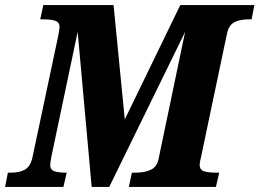

<svg xmlns="http://www.w3.org/2000/svg" viewBox="-42 -734 1019 754"><path d="M-11 -56H1Q35 -56 56 -68Q77 -80 85 -114L186 -590Q192 -623 192 -627Q192 -646 176 -652Q160 -658 128 -658H116L128 -714H404L448 -265L666 -714H957L946 -658H934Q900 -658 878 -646.5Q856 -635 849 -600L747 -115Q742 -95 742 -87Q742 -68 758 -62Q774 -56 807 -56H819L806 0H464L476 -56H492Q528 -56 552.5 -68.5Q577 -81 582 -116L685 -609L387 0H318L263 -609L160 -120Q155 -92 155 -87Q155 -68 170.5 -62Q186 -56 216 -56H220L207 0H-22Z"/></svg>

Font: Noto Serif NarrowExtraBold
Style: Italic
Weight: 800
Width: 4
Italic angle: -12°
Designer: Monotype Design Team
Foundry: Monotype Imaging Inc.
Version: Version 1.001